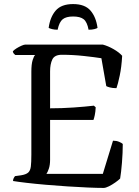

<svg xmlns="http://www.w3.org/2000/svg" viewBox="-20 -923 683 943"><path d="M489 0Q458 0 411.5 -2Q365 -4 311.5 -7.5Q258 -11 205.5 -15.5Q153 -20 110.5 -25Q68 -30 44 -34Q44 -42 47.5 -48.5Q51 -55 54 -58L83 -62Q108 -66 118.5 -75.5Q129 -85 131.5 -105.5Q134 -126 134 -163V-571Q134 -608 140.5 -628.5Q147 -649 153 -653H55Q52 -655 48 -659.5Q44 -664 43 -671Q49 -678 61 -685.5Q73 -693 85.5 -698.5Q98 -704 104 -704H485Q511 -697 538 -681.5Q565 -666 580 -649Q577 -594 568 -551.5Q559 -509 552 -490Q533 -490 520 -493.5Q507 -497 502 -500L478 -637Q447 -642 392.5 -648Q338 -654 284 -654Q248 -654 237 -631Q226 -608 226 -572V-391Q284 -391 341 -395Q398 -399 441 -404L450 -396Q449 -374 445.5 -357.5Q442 -341 439 -334H226V-138Q226 -113 220 -95Q214 -77 208 -69H485L535 -232Q552 -232 565 -226.5Q578 -221 583 -216Q583 -173 579 -124Q575 -75 570 -46Q562 -38 546.5 -27Q531 -16 515 -8Q499 0 489 0ZM339 -903Q397 -903 424.5 -871Q452 -839 459 -786Q455 -783 443.5 -780Q432 -777 415 -777Q408 -815 391 -828.5Q374 -842 339 -842Q305 -842 288 -828.5Q271 -815 263 -777Q248 -777 236 -780Q224 -783 219 -786Q226 -839 253.5 -871Q281 -903 339 -903Z"/></svg>

Font: Texturina 72pt Medium
Style: Regular
Weight: 500
Designer: Guillermo Torres Carreño
Foundry: Omnibus-Type
Version: Version 1.002; ttfautohint (v1.8.3)